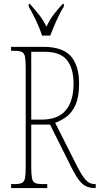

<svg xmlns="http://www.w3.org/2000/svg" viewBox="-20 -951 504 971"><path d="M36 0V-20H54Q79 -20 91 -26Q103 -32 106.5 -51Q110 -70 110 -108V-606Q110 -645 106.5 -663.5Q103 -682 91 -688Q79 -694 54 -694H36V-714H200Q297 -714 338.5 -666.5Q380 -619 380 -528Q380 -461 362 -421Q344 -381 316 -360.5Q288 -340 259 -330L372 -106Q395 -62 413.5 -41Q432 -20 459 -20H464V0H461Q435 0 416.5 -8.5Q398 -17 382 -37Q366 -57 347 -93L233 -321H138V-108Q138 -70 141.5 -51Q145 -32 157 -26Q169 -20 194 -20H219V0ZM189 -346Q273 -346 312.5 -393Q352 -440 352 -528Q352 -604 319 -646.5Q286 -689 206 -689H138V-346ZM193 -771Q182 -805 162 -847.5Q142 -890 125 -918V-931H131Q158 -901 177.5 -876.5Q197 -852 215 -816Q232 -852 250.5 -876.5Q269 -901 297 -931H303V-918Q285 -890 266 -847.5Q247 -805 234 -771Z"/></svg>

Font: Noto Serif Georgian ExtraCondensed Thin
Style: Regular
Weight: 100
Width: 2
Designer: Monotype Design Team, Akaki Razmadze
Foundry: Google LLC
Version: Version 2.003; ttfautohint (v1.8.4.7-5d5b)